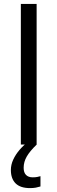

<svg xmlns="http://www.w3.org/2000/svg" viewBox="-20 -734 291 975"><path d="M85.9 0V-713.9H166V0ZM100.1 118.2Q100.1 142.1 112.1 154.3Q124 166.5 146 166.5Q159.7 166.5 169.2 164.6Q178.7 162.6 185.5 160.6V212.9Q174.8 216.3 161.9 218.8Q148.9 221.2 132.3 221.2Q83.5 221.2 59.3 197.3Q35.2 173.3 35.2 129.4Q35.2 102.5 47.1 76.7Q59.1 50.8 78.9 27.6Q98.6 4.4 122.1 -13.2L166.5 0Q132.3 32.7 116.2 60.3Q100.1 87.9 100.1 118.2Z"/></svg>

Font: Open Sans SemiCondensed
Style: Regular
Weight: 400
Width: 4
Designer: Monotype Design Team
Foundry: Monotype Imaging Inc.
Version: Version 3.000